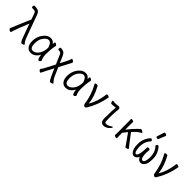

<svg xmlns="http://www.w3.org/2000/svg" viewBox="304 -2248 3893 3893"><g transform="rotate(45 2250.0 -301.5)"><path d="M431 13Q415 13 395 -22Q378 -52 359 -106L258 -386Q217 -289 175.5 -180.5Q134 -72 128 -48Q122 -24 117.5 -9Q113 6 99 6Q85 6 66 -9.5Q47 -25 46 -34Q45 -43 53 -60Q61 -77 121.5 -224.5Q182 -372 227 -473L187 -586Q177 -617 165.5 -630Q154 -643 136.5 -646Q119 -649 89 -649H78Q59 -649 56 -674Q55 -688 60.5 -701Q66 -714 79 -714Q138 -714 169 -703.5Q200 -693 216 -670.5Q232 -648 245 -611L417 -137Q436 -83 464 -49Q479 -28 487 -20Q490 -19 490 -15Q489 -6 469 3.5Q449 13 431 13Z M695 18Q627 18 587 -32Q547 -82 547 -175Q547 -302 617.5 -394Q688 -486 773 -486Q851 -486 885 -423Q887 -445 888 -466Q889 -484 904.5 -484Q920 -484 937.5 -470.5Q955 -457 957 -442Q952 -420 944 -377Q939 -347 936 -306Q931 -225 931 -193Q931 -91 963 -34L965 -29Q965 -19 952.5 -3Q940 13 922 13Q906 13 895.5 -8.5Q885 -30 879 -60.5Q873 -91 871 -108Q843 -49 795 -15.5Q747 18 695 18ZM694 -42Q736 -42 774 -72Q867 -147 872 -296Q872 -304 873 -311Q862 -347 846 -376Q818 -428 773 -428Q720 -428 667.5 -358Q615 -288 615 -180Q615 -42 694 -42Z M1400 158Q1385 158 1363 126Q1345 98 1323 49L1257 -102L1173 58Q1164 76 1129 148Q1124 161 1111 161Q1098 161 1080.5 144Q1063 127 1062 117.5Q1061 108 1077 90.5Q1093 73 1119 23L1224 -179L1187 -263L1143 -366Q1132 -394 1120 -405.5Q1108 -417 1095 -420Q1082 -423 1071 -423H1060Q1041 -423 1037 -448Q1035 -462 1041 -475Q1047 -488 1059 -488Q1088 -488 1119.5 -478.5Q1151 -469 1168.5 -448Q1186 -427 1200 -393L1262 -252L1335 -394Q1356 -436 1368 -483Q1370 -491 1382.5 -491Q1395 -491 1415 -476Q1435 -461 1437 -446Q1438 -442 1424 -417Q1410 -392 1397 -367L1296 -175L1380 17Q1401 65 1431 95Q1446 114 1455 122Q1459 123 1459 130Q1458 140 1438 149Q1418 158 1400 158Z M1695 18Q1627 18 1587 -32Q1547 -82 1547 -175Q1547 -302 1617.5 -394Q1688 -486 1773 -486Q1851 -486 1885 -423Q1887 -445 1888 -466Q1889 -484 1904.5 -484Q1920 -484 1937.5 -470.5Q1955 -457 1957 -442Q1952 -420 1944 -377Q1939 -347 1936 -306Q1931 -225 1931 -193Q1931 -91 1963 -34L1965 -29Q1965 -19 1952.5 -3Q1940 13 1922 13Q1906 13 1895.5 -8.5Q1885 -30 1879 -60.5Q1873 -91 1871 -108Q1843 -49 1795 -15.5Q1747 18 1695 18ZM1694 -42Q1736 -42 1774 -72Q1867 -147 1872 -296Q1872 -304 1873 -311Q1862 -347 1846 -376Q1818 -428 1773 -428Q1720 -428 1667.5 -358Q1615 -288 1615 -180Q1615 -42 1694 -42Z M2249 18Q2238 18 2228 11Q2208 -2 2202 -19Q2167 -267 2063 -441L2054 -461Q2054 -471 2067 -476Q2080 -481 2095 -481Q2125 -481 2130 -466Q2239 -268 2255 -88Q2350 -241 2379 -475Q2383 -486 2401 -486Q2417 -486 2434.5 -477Q2452 -468 2452 -458Q2408 -208 2282 -5Q2268 18 2249 18Z M2787 18Q2734 18 2711.5 -13.5Q2689 -45 2689 -110Q2691 -356 2701 -417L2689 -416Q2650 -410 2624.5 -410Q2599 -410 2586 -409Q2574 -409 2564.5 -428Q2555 -447 2555 -462Q2555 -479 2564 -479Q2602 -473 2613 -473Q2684 -473 2724 -483Q2743 -483 2761 -459Q2771 -447 2767 -430Q2749 -297 2755 -108Q2756 -69 2763.5 -57.5Q2771 -46 2797 -46Q2844 -46 2906 -87Q2923 -100 2932 -100Q2940 -100 2940 -89Q2940 -79 2927.5 -62Q2915 -45 2893 -26.5Q2871 -8 2841 5Q2811 18 2787 18Z M3421 13Q3405 13 3400.5 4Q3396 -5 3383 -24L3365 -50Q3341 -86 3228 -244Q3189 -199 3152 -149Q3152 -60 3154 -46Q3156 -17 3156 0Q3156 10 3136 10Q3120 10 3101.5 2.5Q3083 -5 3083 -18L3085 -81Q3085 -378 3084 -398Q3082 -454 3082 -474Q3083 -484 3102 -484Q3118 -484 3136.5 -476.5Q3155 -469 3155 -456Q3155 -446 3152 -405Q3152 -309 3152 -238Q3233 -345 3315 -424Q3344 -454 3368 -472Q3373 -475 3382 -475Q3391 -475 3405 -468Q3439 -452 3440 -436Q3441 -431 3436 -428Q3416 -414 3394 -401.5Q3372 -389 3339 -360Q3313 -337 3268 -288Q3443 -56 3475 -20Q3478 -19 3478 -15Q3478 -6 3458.5 3.5Q3439 13 3421 13Z M3843 18Q3807 18 3780 -9.5Q3753 -37 3749 -59Q3741 -32 3715 -7Q3689 18 3654 18Q3619 18 3593 -11Q3536 -72 3536 -212Q3536 -298 3567 -369Q3595 -434 3635 -474Q3648 -487 3654 -487Q3670 -487 3681 -472Q3692 -457 3692 -446Q3692 -438 3686 -435Q3658 -409 3637 -368Q3599 -294 3599 -201L3600 -173Q3611 -42 3653 -42Q3702 -42 3716 -186Q3721 -235 3721 -279V-296Q3721 -302 3730 -308Q3739 -314 3753 -314Q3767 -314 3778.5 -307Q3790 -300 3790 -291Q3784 -246 3784 -206Q3784 -42 3846 -42Q3895 -42 3906 -173L3907 -201Q3907 -237 3898.5 -282.5Q3890 -328 3869.5 -368.5Q3849 -409 3820 -435Q3815 -438 3815 -446Q3815 -457 3825.5 -472Q3836 -487 3852 -487Q3858 -487 3871 -474Q3911 -434 3939 -369Q3970 -298 3970 -212Q3970 -191 3964.5 -126Q3959 -61 3913 -11Q3887 18 3843 18ZM3761 -576Q3758 -567 3744.5 -567Q3731 -567 3716.5 -575Q3702 -583 3702 -589.5Q3702 -596 3703 -597L3753 -752Q3756 -764 3773.5 -764Q3791 -764 3807.5 -754.5Q3824 -745 3824 -732Q3824 -729 3823 -727Z M4249 18Q4238 18 4228 11Q4208 -2 4202 -19Q4167 -267 4063 -441L4054 -461Q4054 -471 4067 -476Q4080 -481 4095 -481Q4125 -481 4130 -466Q4239 -268 4255 -88Q4350 -241 4379 -475Q4383 -486 4401 -486Q4417 -486 4434.5 -477Q4452 -468 4452 -458Q4408 -208 4282 -5Q4268 18 4249 18Z"/></g></svg>

Font: LXGW WenKai Mono Lite
Style: Regular
Weight: 400
Monospace: yes
Designer: LXGW / Fontworks Inc.
Foundry: LXGW / Fontworks Inc.
Version: Version 1.520; June 14, 2025